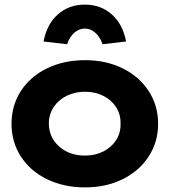

<svg xmlns="http://www.w3.org/2000/svg" viewBox="-20 -803 736 833"><path d="M30 -266Q30 -345 70.5 -408Q111 -471 184 -506.5Q257 -542 349 -542Q440 -542 512 -506.5Q584 -471 625 -408Q666 -345 666 -266Q666 -187 625 -124Q584 -61 512 -25.5Q440 10 349 10Q257 10 184 -25.5Q111 -61 70.5 -124Q30 -187 30 -266ZM503 -266Q504 -306 484 -337.5Q464 -369 428.5 -387Q393 -405 349 -405Q305 -405 269.5 -387.5Q234 -370 213 -338.5Q192 -307 192 -268Q192 -207 236.5 -167.5Q281 -128 349 -128Q393 -128 428.5 -146Q464 -164 484 -195.5Q504 -227 503 -266ZM348 -783Q417 -783 465 -740.5Q513 -698 527 -623L425 -611Q414 -643 393.5 -661Q373 -679 348 -679Q323 -679 302.5 -661Q282 -643 271 -611L169 -623Q183 -698 231 -740.5Q279 -783 348 -783Z"/></svg>

Font: Lexend Exa HM Xlight
Style: Bold
Weight: 700
Designer: Bonnie Shaver-Troup, Thomas Jockin, Octavio Pardo
Foundry: Lexend
Version: Version 1.091